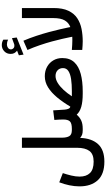

<svg xmlns="http://www.w3.org/2000/svg" viewBox="460 -1406 1187 2148"><g transform="rotate(-90 1054.0 -331.5)"><path d="M320.3 242.2Q179.7 242.2 111.6 167.7Q43.5 93.3 43.5 -36.1Q43.5 -91.3 55.7 -149.7Q67.9 -208 88.9 -262.7L191.9 -222.7Q176.8 -178.2 164.8 -128.4Q152.8 -78.6 152.8 -34.7Q152.8 40.5 192.9 81.3Q232.9 122.1 320.3 122.1Q404.8 122.1 439.9 74.7Q475.1 27.3 475.1 -63V-680.2H588.4V-230.5Q588.4 -180.2 605 -150.9Q621.6 -121.6 672.9 -121.6H687.5V0H673.8Q640.6 0 622.3 -6.8Q604 -13.7 585.9 -28.8Q580.6 101.1 516.1 171.6Q451.7 242.2 320.3 242.2Z M936 -139.2Q985.4 -222.2 1038.6 -286.4Q1091.8 -350.6 1150.9 -387.5Q1210 -424.3 1275.4 -424.3Q1335 -424.3 1380.9 -398.9Q1426.8 -373.5 1452.9 -329.3Q1479 -285.2 1479 -228.5Q1479 -144.5 1432.1 -94.5Q1385.3 -44.4 1301.5 -22.2Q1217.8 0 1106 0H1080.1Q990.2 0 933.6 -16.4Q877 -32.7 845.7 -67.4Q817.9 -34.7 781.2 -17.3Q744.6 0 688 0H668L668.5 -121.6H688Q750 -121.6 770.8 -143.8Q791.5 -166 791.5 -217.8Q791.5 -243.7 790 -268.1Q788.6 -292.5 786.6 -317.4L893.6 -330.6L902.3 -200.7Q904.3 -175.8 912.4 -158.2Q920.4 -140.6 936 -139.2ZM1278.8 -304.2Q1241.2 -304.2 1201.9 -280.5Q1162.6 -256.8 1124.3 -215.6Q1085.9 -174.3 1051.3 -121.6H1108.9Q1185.1 -121.6 1243.2 -130.1Q1301.3 -138.7 1334 -160.4Q1366.7 -182.1 1366.7 -220.7Q1366.7 -257.8 1342.3 -281Q1317.9 -304.2 1278.8 -304.2Z M1561.5 -734.4Q1544.9 -747.6 1535.2 -763.9Q1525.4 -780.3 1525.4 -807.1Q1525.4 -850.1 1554.9 -877.7Q1584.5 -905.3 1623 -905.3Q1642.1 -905.3 1656.2 -901.1Q1670.4 -897 1684.6 -888.7L1685.1 -834.5Q1669.9 -842.3 1656.7 -845.2Q1643.6 -848.1 1629.9 -848.1Q1610.4 -848.1 1593 -835.9Q1575.7 -823.7 1575.7 -800.8Q1576.2 -787.1 1589.4 -774.4Q1602.5 -761.7 1628.9 -765.6Q1629.4 -765.6 1633.3 -766.6L1701.7 -791.5L1709 -738.3L1517.6 -662.1L1509.8 -714.4ZM1666 0Q1642.1 0 1618.2 -1.7Q1594.2 -3.4 1569.8 -5.4V-121.6Q1600.1 -119.1 1627 -117.7Q1653.8 -116.2 1675.8 -116.2Q1688.5 -116.2 1699 -116.5Q1709.5 -116.7 1717.3 -117.2Q1717.3 -117.2 1711.4 -147.2Q1705.6 -177.2 1693.8 -228.8Q1682.1 -280.3 1664.6 -345Q1647 -409.7 1623 -480.2Q1599.1 -550.8 1569.3 -618.2L1672.9 -663.6Q1702.6 -593.3 1727.1 -519.5Q1751.5 -445.8 1769.8 -377.7Q1788.1 -309.6 1800.5 -255.6Q1813 -201.7 1819.3 -170.2Q1825.7 -138.7 1825.7 -138.7Q1873 -156.2 1899.7 -200.4Q1926.3 -244.6 1926.3 -330.1V-680.2H2038.6V-326.2Q2038.6 -224.1 2007.8 -159.9Q1977.1 -95.7 1924.3 -61Q1871.6 -26.4 1804.9 -13.2Q1738.3 0 1666 0Z"/></g></svg>

Font: Vazirmatn RD UI FD SemiBold
Style: Regular
Weight: 600
Designer: Saber Rastikerdar
Foundry: Saber Rastikerdar
Version: Version 33.003